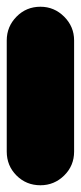

<svg xmlns="http://www.w3.org/2000/svg" viewBox="-20 -550 240 570"><path d="M0 -100H200V-430H0ZM100 -200Q58 -200 29 -170.5Q0 -141 0 -100Q0 -58 29 -29Q58 0 100 0Q141 0 170.5 -29Q200 -58 200 -100Q200 -141 170.5 -170.5Q141 -200 100 -200ZM100 -530Q58 -530 29 -500.5Q0 -471 0 -430Q0 -388 29 -359Q58 -330 100 -330Q141 -330 170.5 -359Q200 -388 200 -430Q200 -471 170.5 -500.5Q141 -530 100 -530Z"/></svg>

Font: Wavefont Black
Style: Regular
Weight: 900
Version: Version 3.004;gftools[0.9.33]